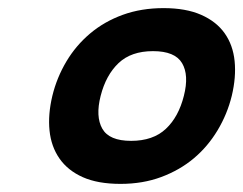

<svg xmlns="http://www.w3.org/2000/svg" viewBox="-20 -840 599 473"><path d="M551 -604Q540 -559 516 -519Q492 -479 457.5 -450Q423 -421 377.5 -404Q332 -387 277 -387Q221 -387 184 -403.5Q147 -420 126.5 -449.5Q106 -479 102 -518.5Q98 -558 109 -604Q120 -649 143.5 -688.5Q167 -728 202 -757.5Q237 -787 282.5 -803.5Q328 -820 383 -820Q438 -820 475.5 -803.5Q513 -787 533.5 -758Q554 -729 558 -689.5Q562 -650 551 -604ZM433 -604Q446 -655 428.5 -684.5Q411 -714 357 -714Q303 -714 272 -684.5Q241 -655 228 -604Q215 -553 232 -523Q249 -493 303 -493Q357 -493 388.5 -522.5Q420 -552 433 -604Z"/></svg>

Font: TypoPRO Sinkin Sans
Style: 800 Black Italic
Weight: 900
Italic angle: -112°
Designer: Keith Bates
Foundry: K-Type
Version: Sinkin Sans (version 1.0)  by Keith Bates   •   © 2014   www